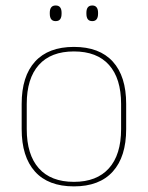

<svg xmlns="http://www.w3.org/2000/svg" viewBox="-20 -668 539 700"><path d="M249.5 11.5Q156 11.5 107.5 -42.5Q59 -96.5 59 -197.5V-289Q59 -390 107.8 -443.5Q156.5 -497 249.5 -497Q342.5 -497 391.2 -443.5Q440 -390 440 -289V-197.5Q440 -96.5 391.2 -42.5Q342.5 11.5 249.5 11.5ZM249.5 -5Q333 -5 377.2 -54.5Q421.5 -104 421.5 -197.5V-289Q421.5 -382 377.5 -431.2Q333.5 -480.5 249.5 -480.5Q165.5 -480.5 121.5 -431.2Q77.5 -382 77.5 -289V-197.5Q77.5 -104 121.5 -54.5Q165.5 -5 249.5 -5ZM183 -591Q172 -591 166.8 -597.8Q161.5 -604.5 161.5 -618.5V-621.5Q161.5 -634.5 166.8 -641.2Q172 -648 183 -648Q194 -648 199.2 -641.2Q204.5 -634.5 204.5 -621.5V-618.5Q204.5 -604.5 199.2 -597.8Q194 -591 183 -591ZM316.5 -591Q305.5 -591 300.2 -597.8Q295 -604.5 295 -618.5V-621.5Q295 -634.5 300.2 -641.2Q305.5 -648 316.5 -648Q327 -648 332.2 -641.2Q337.5 -634.5 337.5 -621.5V-618.5Q337.5 -604.5 332.2 -597.8Q327 -591 316.5 -591Z"/></svg>

Font: Anek Telugu Thin
Style: Regular
Weight: 250
Version: Version 1.003